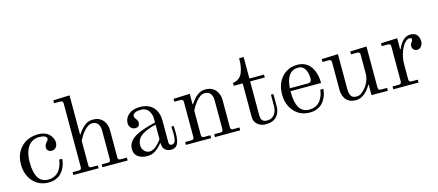

<svg xmlns="http://www.w3.org/2000/svg" viewBox="-51 -1241 4041 1770"><g transform="rotate(-15 1969.0 -355.5)"><path d="M41 -219.7Q41 -319.3 103 -383.3Q165 -447.3 267.6 -447.3Q297.4 -447.3 321.8 -439Q346.2 -430.7 361.3 -418Q376.5 -405.3 386.7 -389.2Q397 -373 401.1 -358.6Q405.3 -344.2 405.3 -331.5Q405.3 -304.2 389.9 -285.9Q374.5 -267.6 348.1 -267.6Q329.1 -267.6 316.2 -279.3Q303.2 -291 303.2 -309.6Q303.2 -336.9 324.2 -357.9Q339.8 -374 339.8 -387.7Q339.8 -391.1 338.4 -394.8Q336.9 -398.4 332 -403.1Q327.1 -407.7 319.6 -411.4Q312 -415 298.1 -417.5Q284.2 -419.9 266.6 -419.9Q236.3 -419.9 212.2 -408.9Q188 -397.9 171.6 -379.4Q155.3 -360.8 144.5 -335Q133.8 -309.1 128.9 -280.5Q124 -252 124 -219.7Q124 -19.5 248 -19.5Q284.7 -19.5 312.5 -33.4Q340.3 -47.4 356.7 -70.8Q373 -94.2 381.6 -118.9Q390.1 -143.6 393.6 -171.4H421.9Q420.4 -148.9 414.8 -126.2Q409.2 -103.5 396 -78.9Q382.8 -54.2 364 -35.4Q345.2 -16.6 315.2 -4.4Q285.2 7.8 248 7.8Q154.8 7.8 97.9 -56.4Q41 -120.6 41 -219.7Z M482.4 0V-27.3H543Q567.4 -27.3 567.4 -51.8V-661.1Q567.4 -685.5 543 -685.5H482.4V-712.9L638.7 -718.8V-346.7L642.6 -344.2Q708 -447.3 782.7 -447.3Q823.7 -447.3 846.7 -435.5Q880.9 -418.5 898.4 -384.8Q916 -351.1 916 -315.4V-51.8Q916 -27.3 940.4 -27.3H1001V0H759.8V-27.3H820.3Q844.7 -27.3 844.7 -51.8V-328.1Q844.7 -367.2 827.4 -391.6Q810.1 -416 771.5 -416Q731.4 -416 686.5 -361.3Q660.6 -330.1 638.7 -285.2V-51.8Q638.7 -27.3 663.1 -27.3H723.6V0Z M1065.4 -92.8Q1065.4 -184.1 1201.7 -234.4Q1263.2 -256.8 1335 -272.9V-310.5Q1335 -328.1 1330.1 -345.9Q1325.2 -363.8 1314.9 -381.1Q1304.7 -398.4 1285.6 -409.2Q1266.6 -419.9 1241.2 -419.9Q1202.1 -419.9 1185.1 -411.1Q1160.2 -398.4 1160.2 -381.8Q1160.2 -367.2 1171.9 -352.1Q1189.9 -330.1 1189.9 -312Q1189.9 -294.4 1180.2 -282Q1170.4 -269.5 1147.5 -269.5Q1121.6 -269.5 1105.2 -287.6Q1088.9 -305.7 1088.9 -332Q1088.9 -378.9 1127.9 -413.1Q1167 -447.3 1236.3 -447.3Q1279.8 -447.3 1313.2 -433.3Q1346.7 -419.4 1366.5 -395Q1386.2 -370.6 1396.2 -340.3Q1406.2 -310.1 1406.2 -274.4V-62Q1406.2 -49.3 1413.8 -42.2Q1421.4 -35.2 1429.7 -35.2Q1443.8 -35.2 1453.1 -42.2Q1462.4 -49.3 1466.6 -64Q1470.7 -78.6 1472.2 -93.8Q1473.6 -108.9 1473.6 -131.3Q1473.6 -153.8 1470.7 -197.8H1492.2Q1495.1 -168 1495.1 -131.3Q1495.1 -102.1 1492.4 -80.8Q1489.7 -59.6 1482.2 -37.6Q1474.6 -15.6 1458 -3.9Q1441.4 7.8 1416 7.8Q1378.4 7.8 1356.7 -13.2Q1335 -34.2 1335 -76.2L1332 -77.6Q1301.3 -38.6 1267.3 -15.4Q1233.4 7.8 1188.5 7.8Q1134.3 7.8 1099.9 -17.1Q1065.4 -42 1065.4 -92.8ZM1148.4 -103.5Q1148.4 -72.8 1169.2 -50Q1189.9 -27.3 1219.7 -27.3Q1272.5 -27.3 1335 -113.8V-252.4Q1267.1 -237.8 1211.9 -207Q1148.4 -171.4 1148.4 -103.5Z M1556.6 0V-27.3H1617.2Q1641.6 -27.3 1641.6 -51.8V-387.7Q1641.6 -412.1 1617.2 -412.1H1556.6V-439.5L1712.9 -445.3V-346.7L1716.8 -344.2Q1782.2 -447.3 1856.9 -447.3Q1897.9 -447.3 1920.9 -435.5Q1955.1 -418.5 1972.7 -384.8Q1990.2 -351.1 1990.2 -315.4V-51.8Q1990.2 -27.3 2014.6 -27.3H2075.2V0H1834V-27.3H1894.5Q1918.9 -27.3 1918.9 -51.8V-328.1Q1918.9 -367.2 1901.6 -391.6Q1884.3 -416 1845.7 -416Q1805.7 -416 1760.7 -361.3Q1734.9 -330.1 1712.9 -285.2V-51.8Q1712.9 -27.3 1737.3 -27.3H1797.9V0Z M2124 -412.1V-439.5Q2156.7 -443.8 2179.7 -460.9Q2202.6 -478 2214.8 -506.8Q2227.1 -535.6 2232.2 -568.8Q2237.3 -602.1 2237.3 -644.5H2280.3V-439.5H2419.9V-412.1H2280.3V-92.8Q2280.3 -57.1 2292.7 -40.3Q2305.2 -23.4 2340.8 -23.4Q2384.3 -23.4 2408.9 -55.4Q2433.6 -87.4 2433.6 -134.3V-244.1H2457V-126Q2457 -66.4 2421.9 -29.3Q2386.7 7.8 2317.4 7.8Q2273.9 7.8 2241.5 -19Q2209 -45.9 2209 -92.8V-412.1Z M2740.2 -447.3Q2777.3 -447.3 2806.9 -433.8Q2836.4 -420.4 2855 -398.7Q2873.5 -377 2886 -347.7Q2898.4 -318.4 2903.3 -288.8Q2908.2 -259.3 2908.2 -228.5H2616.2V-219.7Q2616.2 -19.5 2740.2 -19.5Q2776.9 -19.5 2804.7 -33.4Q2832.5 -47.4 2848.9 -70.8Q2865.2 -94.2 2873.8 -118.9Q2882.3 -143.6 2885.7 -171.4H2914.1Q2912.6 -148.9 2907 -126.2Q2901.4 -103.5 2888.2 -78.9Q2875 -54.2 2856.2 -35.4Q2837.4 -16.6 2807.4 -4.4Q2777.3 7.8 2740.2 7.8Q2647 7.8 2590.1 -56.4Q2533.2 -120.6 2533.2 -219.7Q2533.2 -318.8 2590.1 -383.1Q2647 -447.3 2740.2 -447.3ZM2617.2 -255.9H2785.6Q2808.6 -255.9 2816.9 -266.6Q2825.2 -277.3 2825.2 -296.4Q2825.2 -316.4 2821.3 -335.9Q2817.4 -355.5 2808.6 -375.2Q2799.8 -395 2782.2 -407.5Q2764.6 -419.9 2740.2 -419.9Q2627.9 -419.9 2617.2 -255.9Z M2970.7 -412.1V-439.5L3127 -445.3V-111.3Q3127 -70.3 3140.9 -46.9Q3154.8 -23.4 3192.4 -23.4Q3219.2 -23.4 3240.7 -39.3Q3262.2 -55.2 3285.2 -83.5Q3300.8 -102.1 3314.5 -137.2Q3328.1 -172.4 3328.1 -201.2V-387.7Q3328.1 -412.1 3303.7 -412.1H3243.2V-439.5L3399.4 -445.3V-51.8Q3399.4 -27.3 3423.8 -27.3H3484.4V0H3328.1V-98.1L3324.2 -100.6Q3300.8 -56.2 3262.5 -24.2Q3224.1 7.8 3183.6 7.8Q3142.6 7.8 3119.6 -3.9Q3085.9 -21 3070.8 -53.7Q3055.7 -86.4 3055.7 -124V-387.7Q3055.7 -412.1 3031.2 -412.1Z M3536.1 0V-27.3H3596.7Q3621.1 -27.3 3621.1 -51.8V-387.7Q3621.1 -412.1 3596.7 -412.1H3536.1V-439.5L3692.4 -445.3V-341.3L3697.3 -339.4Q3741.7 -447.3 3818.4 -447.3Q3837.9 -447.3 3853 -441.2Q3868.2 -435.1 3876.7 -425.8Q3885.3 -416.5 3890.6 -404.3Q3896 -392.1 3897.7 -381.8Q3899.4 -371.6 3899.4 -361.3Q3899.4 -335.9 3884 -315.2Q3868.7 -294.4 3845.7 -294.4Q3823.2 -294.4 3810.8 -307.9Q3798.3 -321.3 3798.3 -341.3Q3798.3 -359.9 3811.5 -376Q3822.3 -388.2 3822.3 -399.9Q3822.3 -416 3802.7 -416Q3774.9 -416 3749 -382.6Q3723.1 -349.1 3707.8 -298.3Q3692.4 -247.6 3692.4 -197.3V-51.8Q3692.4 -27.3 3716.8 -27.3H3777.3V0Z"/></g></svg>

Font: Theano Modern
Style: Regular
Weight: 400
Designer: Alexey Kryukov
Version: Version 2.00